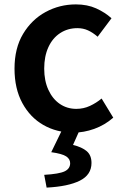

<svg xmlns="http://www.w3.org/2000/svg" viewBox="-20 -589 562 873"><path d="M314 14Q238 14 177.5 -20.5Q117 -55 81.5 -120.5Q46 -186 46 -277Q46 -370 85 -435Q124 -500 187.5 -534.5Q251 -569 325 -569Q377 -569 417 -551Q457 -533 487 -506L424 -422Q402 -441 380 -451Q358 -461 332 -461Q288 -461 253.5 -438.5Q219 -416 200 -374.5Q181 -333 181 -277Q181 -222 200 -180.5Q219 -139 252 -116.5Q285 -94 327 -94Q360 -94 389 -107.5Q418 -121 442 -141L495 -54Q456 -20 408.5 -3Q361 14 314 14ZM192 264 181 206Q249 202 274 190Q299 178 299 153Q299 134 281 122Q263 110 213 103L265 -4H345L312 70Q353 80 374.5 98.5Q396 117 396 152Q396 206 343 232.5Q290 259 192 264Z"/></svg>

Font: Noto Sans KR Thin SemiBold
Style: Regular
Weight: 600
Version: Version 2.004-H2;hotconv 1.0.118;makeotfexe 2.5.65603